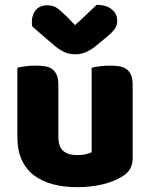

<svg xmlns="http://www.w3.org/2000/svg" viewBox="-20 -760 622 796"><path d="M52 -479Q62 -482 83.5 -485Q105 -488 128 -488Q150 -488 167.5 -485Q185 -482 197 -473Q209 -464 215.5 -448.5Q222 -433 222 -408V-193Q222 -152 242 -134.5Q262 -117 300 -117Q323 -117 337.5 -121Q352 -125 360 -129V-479Q370 -482 391.5 -485Q413 -488 436 -488Q458 -488 475.5 -485Q493 -482 505 -473Q517 -464 523.5 -448.5Q530 -433 530 -408V-104Q530 -54 488 -29Q453 -7 404.5 4.5Q356 16 299 16Q245 16 199.5 4Q154 -8 121 -33Q88 -58 70 -97.5Q52 -137 52 -193ZM291 -656Q324 -685 343 -704Q362 -723 381 -740Q420 -740 443 -721.5Q466 -703 466 -674Q466 -654 455 -639Q444 -624 418 -603L373 -566Q355 -552 335.5 -543.5Q316 -535 294 -535Q280 -535 269 -537Q258 -539 246 -544.5Q234 -550 220 -560Q206 -570 188 -586L114 -650Q113 -655 112.5 -659Q112 -663 112 -668Q112 -699 128.5 -718.5Q145 -738 176 -738Q199 -738 215 -727.5Q231 -717 257 -691Z"/></svg>

Font: Baloo Tamma
Style: Regular
Weight: 400
Designer: Divya Kowshik and Ek Type
Foundry: Ek Type
Version: Version 1.007;PS 1.000;hotconv 1.0.88;makeotf.lib2.5.647800